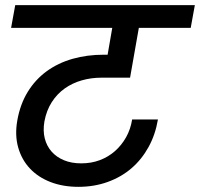

<svg xmlns="http://www.w3.org/2000/svg" viewBox="-20 -760 775 744"><path d="M39 -740H735L719 -652H518L484 -459H373Q333 -459 296.5 -448.5Q260 -438 230.5 -417Q201 -396 180.5 -364Q160 -332 152 -289Q146 -253 153.5 -223.5Q161 -194 180 -172.5Q199 -151 228 -139Q257 -127 295 -127Q334 -127 367 -139.5Q400 -152 425.5 -174.5Q451 -197 468.5 -228Q486 -259 492 -297H592Q582 -238 555.5 -190Q529 -142 489.5 -108Q450 -74 397.5 -55Q345 -36 284 -36Q224 -36 176 -54.5Q128 -73 96 -107Q64 -141 50.5 -188.5Q37 -236 47 -293Q58 -356 87.5 -404Q117 -452 161 -484Q205 -516 261 -532Q317 -548 382 -548H397L415 -652H23Z"/></svg>

Font: SVN-Poppins Medium
Style: Italic
Weight: 500
Italic angle: -10°
Designer: Ninad Kale (Devanagari), Jonny Pinhorn (Latin)
Foundry: Indian Type Foundry
Version: Version 3.002 2017; ttfautohint (v1.8.3)